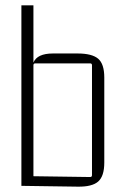

<svg xmlns="http://www.w3.org/2000/svg" viewBox="-20 -695 460 718"><path d="M270 3 60 0V-675H105V-461Q119 -495 178 -495H270Q324 -495 347 -475.5Q370 -456 370 -405V-87Q370 -36 347 -16Q324 4 270 3ZM105 -451V-36L317 -33Q324 -33 324 -40V-451Q324 -458 317 -458H112Q105 -458 105 -451Z"/></svg>

Font: Gemunu Libre ExtraLight
Style: Regular
Weight: 200
Designer: Puspanada Ekanayake, Sola Matas, Pathum Egodawatta, Kosala Senevirathne
Foundry: mooniak
Version: Version 1.100